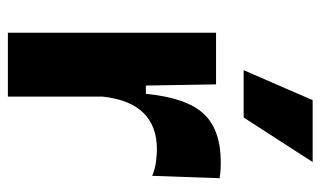

<svg xmlns="http://www.w3.org/2000/svg" viewBox="-183 -630 813 487"><g transform="rotate(90 223.5 -386.5)"><path d="M63 0V-528H194L197 -350H218Q228 -453 268.5 -496.5Q309 -540 392 -540Q400 -540 409.5 -539.5Q419 -539 432 -537L426 -366Q410 -373 391.5 -375.5Q373 -378 359 -378Q240 -378 225 -240V0ZM278 -598H158L234 -773H391Z"/></g></svg>

Font: Bricolage Grotesque 12pt ExtraBold
Style: Regular
Weight: 800
Designer: Mathieu Triay
Foundry: Atelier Triay
Version: Version 1.001; ttfautohint (v1.8.4.7-5d5b);gftools[0.9.33.de